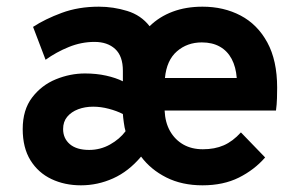

<svg xmlns="http://www.w3.org/2000/svg" viewBox="-20 -543 896 575"><path d="M222.5 12Q173.5 12 134 -6.8Q94.5 -25.5 71.2 -63Q48 -100.5 48 -156.5Q48 -214 76.2 -251Q104.5 -288 147.2 -305.5Q190 -323 234.5 -323Q268.5 -323 297.8 -316.5Q327 -310 348 -299.5V-331Q348 -375 325 -396.2Q302 -417.5 263 -417.5Q223.5 -417.5 186 -402.2Q148.5 -387 116.5 -364L79 -462.5Q115 -486 165 -504.5Q215 -523 276 -523Q319.5 -523 361 -510.2Q402.5 -497.5 428 -464.5Q457 -493 497 -508Q537 -523 586.5 -523Q650 -523 700.5 -496.5Q751 -470 780.5 -416Q810 -362 810 -280.5Q810 -267.5 809.5 -248.8Q809 -230 806.5 -212H473Q474.5 -176.5 489.2 -150.5Q504 -124.5 529 -110.2Q554 -96 587.5 -96Q623 -96 650 -107.8Q677 -119.5 701.5 -146.5L774 -71.5Q742 -34.5 695.5 -11.2Q649 12 586.5 12Q525 12 478.2 -11.5Q431.5 -35 402.5 -74Q365 -29.5 318.8 -8.8Q272.5 12 222.5 12ZM247 -94Q280.5 -94 309.5 -110.2Q338.5 -126.5 356 -150Q353 -159.5 350.8 -176Q348.5 -192.5 348 -201.5Q329.5 -211 305.8 -217.2Q282 -223.5 259 -223.5Q234.5 -223.5 214 -215.8Q193.5 -208 181.2 -193.2Q169 -178.5 169 -156.5Q169 -128.5 189.2 -111.2Q209.5 -94 247 -94ZM474 -309.5H689Q686.5 -342.5 673.8 -366.5Q661 -390.5 638.5 -403.2Q616 -416 584.5 -416Q540.5 -416 509.8 -389.2Q479 -362.5 474 -309.5Z"/></svg>

Font: Undotted
Style: Bold
Weight: 700
Designer: Delve Withrington, Dave Bailey, Thomas Jockin
Foundry: Delve Fonts LLC
Version: Version 4.000